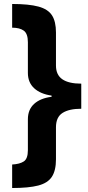

<svg xmlns="http://www.w3.org/2000/svg" viewBox="-20 -777 443 964"><path d="M41 167V49Q79 47 99.5 33.5Q120 20 120 -23V-178Q120 -227 151.5 -255.5Q183 -284 239 -291V-297Q183 -305 151.5 -334Q120 -363 120 -411V-565Q120 -608 99.5 -623Q79 -638 41 -638V-757Q125 -757 173 -744Q221 -731 241 -700Q261 -669 261 -614V-448Q261 -401 293 -379Q325 -357 388 -357V-231Q327 -231 294 -210Q261 -189 261 -138V23Q261 79 240.5 110.5Q220 142 172 154.5Q124 167 41 167Z"/></svg>

Font: Menbere
Style: Regular
Weight: 400
Designer: Aleme Tadesse
Foundry: Sorkin Type Co
Version: Version 1.000